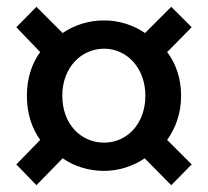

<svg xmlns="http://www.w3.org/2000/svg" viewBox="-20 -652 610 564"><path d="M87 -108 164 -187C199 -163 241 -150 286 -150C327 -150 370 -163 405 -187L483 -108L543 -169L471 -241C496 -276 512 -319 512 -371C512 -421 497 -465 471 -499L543 -572L483 -632L406 -555C371 -579 328 -592 286 -592C241 -592 199 -579 164 -555L87 -632L28 -572L98 -499C73 -465 59 -421 59 -371C59 -319 73 -276 98 -241L28 -169ZM286 -233C218 -233 163 -287 163 -371C163 -453 218 -509 286 -509C352 -509 407 -453 407 -371C407 -287 352 -233 286 -233Z"/></svg>

Font: Noto Sans CJK HK Medium
Style: Regular
Weight: 500
Designer: Ryoko NISHIZUKA 西塚涼子 (kana, bopomofo & ideographs); Paul D. Hunt (Latin, Greek & Cyrillic); Sandoll Communications 산돌커뮤니
Foundry: Adobe
Version: Version 2.004;hotconv 1.0.118;makeotfexe 2.5.65603